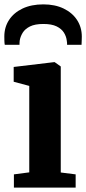

<svg xmlns="http://www.w3.org/2000/svg" viewBox="-25 -850 391 870"><path d="M38 0V-59.9L107.6 -69V-460.7L37 -479.6V-546.6L220.6 -568.5H222.6L250.3 -548.8V-68.4L317.8 -59.9V0ZM171.5 -830.2Q224 -830.2 263.2 -811.4Q302.4 -792.5 324.1 -759.5Q345.7 -726.5 345.7 -683.9Q345.7 -675.8 345.2 -664.8Q344.7 -653.7 344.5 -647.1H278.9Q279.3 -650.7 278.9 -655.7Q278.5 -660.6 277.5 -666.3Q275.3 -685 264.7 -702.1Q254 -719.3 231.6 -730.4Q209.1 -741.4 171.5 -741.4Q133.4 -741.4 110.9 -730.2Q88.5 -718.9 77.9 -701.8Q67.3 -684.6 64.3 -666Q63.8 -660.6 63.5 -655.7Q63.3 -650.7 63.3 -647.1H-3.4Q-4.8 -653.7 -5.1 -664.8Q-5.4 -675.8 -5.4 -684.7Q-5.4 -726.9 16.1 -759.7Q37.6 -792.5 77.3 -811.4Q117 -830.2 171.5 -830.2Z"/></svg>

Font: Merriweather Light
Style: Regular
Weight: 300
Designer: Eben Sorkin
Foundry: Eben Sorkin
Version: Version 2.100